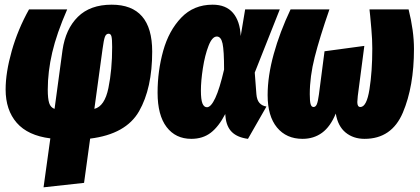

<svg xmlns="http://www.w3.org/2000/svg" viewBox="-20 -574 1794 820"><path d="M630 -354Q630 -197 574 -99Q518 -1 365 18L339 207L166 226L195 17Q99 5 51.5 -49.5Q4 -104 4 -192Q4 -264 30 -356Q56 -448 104 -534H267Q222 -431 203 -349.5Q184 -268 184 -191Q184 -153 190 -134Q196 -115 213 -109L247 -360Q260 -450 312.5 -502Q365 -554 457 -554Q630 -554 630 -354ZM418 -365 383 -109Q427 -120 443 -198Q459 -276 459 -373Q459 -407 456 -418.5Q453 -430 444 -430Q433 -430 428 -416.5Q423 -403 418 -365Z M1008 -420 1027 -534H1175L1068 -264L1075 -172Q1077 -147 1088 -134.5Q1099 -122 1118 -119L1039 19Q994 13 970.5 -10Q947 -33 943 -76L942 -87Q914 -33 880 -7Q846 19 797 19Q730 19 691.5 -31.5Q653 -82 653 -178Q653 -271 677 -357Q701 -443 754 -498.5Q807 -554 888 -554Q945 -554 975 -519Q1005 -484 1008 -420ZM838 -187Q838 -149 844.5 -132.5Q851 -116 864 -116Q881 -116 899.5 -155.5Q918 -195 937 -277Q937 -358 930.5 -388Q924 -418 906 -418Q886 -418 870.5 -378Q855 -338 846.5 -283Q838 -228 838 -187Z M1123 -168Q1123 -249 1149 -343Q1175 -437 1221 -534H1387Q1345 -413 1324 -330Q1303 -247 1303 -172Q1303 -142 1306.5 -129.5Q1310 -117 1319 -117Q1328 -117 1333 -128.5Q1338 -140 1342 -170L1366 -355L1536 -378L1508 -164Q1506 -144 1506 -138Q1506 -117 1519 -117Q1546 -117 1558 -193Q1570 -269 1570 -367Q1570 -405 1566 -450.5Q1562 -496 1561 -506L1558 -534H1725Q1748 -442 1748 -365Q1748 -205 1700.5 -93Q1653 19 1537 19Q1489 19 1456 -8Q1423 -35 1414 -89Q1391 -33 1355.5 -7Q1320 19 1272 19Q1203 19 1163 -29.5Q1123 -78 1123 -168Z"/></svg>

Font: Fira Sans Extra Condensed Black
Style: Italic
Weight: 900
Width: 3
Italic angle: -8°
Designer: Carrois Corporate & Edenspiekermann AG
Foundry: Carrois Corporate GbR & Edenspiekermann AG
Version: Version 4.203